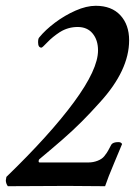

<svg xmlns="http://www.w3.org/2000/svg" viewBox="-26 -643 479 663"><path d="M1 0Q-5.9 -9.8 -5.9 -20.5L-3.9 -32.2Q146.5 -177.7 229.5 -290.5Q312.5 -403.3 312.5 -468.8Q312.5 -504.9 293.9 -527.3Q275.4 -549.8 242.2 -549.8Q209 -549.8 180.7 -532.2Q155.3 -515.6 137.7 -497.1Q120.1 -478.5 117.2 -478.5Q105.5 -478.5 105.5 -497.1Q105.5 -509.8 109.4 -513.7Q130.9 -540 164.1 -564.9Q197.3 -589.8 234.9 -606.4Q272.5 -623 304.7 -623Q359.4 -623 389.6 -590.3Q419.9 -557.6 419.9 -503.9Q419.9 -400.4 319.3 -290Q286.1 -252.9 255.9 -222.7Q225.6 -192.4 190.9 -162.1Q156.2 -131.8 109.4 -92.8Q107.4 -90.8 107.4 -85.9Q107.4 -82 111.3 -82H279.3Q295.9 -82 311 -87.9Q326.2 -93.8 334 -103.5Q344.7 -117.2 347.7 -123.5Q350.6 -129.9 358.4 -143.6Q364.3 -152.3 382.8 -152.3Q392.6 -152.3 395.5 -145.5L368.2 -80.1Q357.4 -54.7 349.6 -34.7Q341.8 -14.6 336.9 0L205.1 -1Z"/></svg>

Font: Crimson Text SemiBold
Style: Italic
Weight: 600
Italic angle: -11°
Designer: Sebastian Kosch
Foundry: Sebastian Kosch
Version: Version 1.100; ttfautohint (v1.8.4)